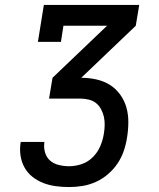

<svg xmlns="http://www.w3.org/2000/svg" viewBox="-20 -755 640 775"><path d="M259 0Q232 0 205.5 -3.5Q179 -7 155.5 -16Q132 -25 112 -40.5Q92 -56 79.5 -78Q67 -100 63 -126Q59 -152 63 -178Q63 -179 63.5 -180Q64 -181 64 -182H159Q159 -182 159 -181.5Q159 -181 159 -180Q156 -159 162 -139Q168 -119 182.5 -106.5Q197 -94 217.5 -89Q238 -84 259 -84Q284 -84 309.5 -92.5Q335 -101 354.5 -120.5Q374 -140 384.5 -164.5Q395 -189 399 -214Q402 -231 402.5 -249Q403 -267 399.5 -283Q396 -299 388 -314Q380 -329 367.5 -339Q355 -349 338 -353Q321 -357 304 -357H178L192 -441L412 -651H236L226 -586H133L157 -735H542L528 -651L308 -441Q339 -441 368.5 -434.5Q398 -428 422.5 -413Q447 -398 464.5 -374Q482 -350 490 -322Q498 -294 498 -263Q498 -232 493 -201Q489 -174 480 -147Q471 -120 455 -96Q439 -72 416.5 -52.5Q394 -33 367.5 -21Q341 -9 313.5 -4.5Q286 0 259 0Z"/></svg>

Font: Iosevka Curly Slab MdEx
Style: Italic
Weight: 500
Width: 7
Italic angle: -9°
Monospace: yes
Designer: Belleve Invis
Foundry: Belleve Invis
Version: Version 11.0.0; ttfautohint (v1.8.3)